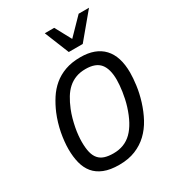

<svg xmlns="http://www.w3.org/2000/svg" viewBox="-220 -1057 1092 1199"><g transform="rotate(-30 326.5 -458.0)"><path d="M284.2 14.2Q219.7 14.2 176.3 -3.2Q132.8 -20.5 106.4 -52.2Q80.1 -84 68.6 -128.9Q57.1 -173.8 57.1 -229Q57.1 -254.9 60.1 -283.9Q63 -313 68.8 -343.8Q74.7 -374.5 84 -406Q93.3 -437.5 106 -467.8Q125.5 -513.7 151.6 -554.2Q177.7 -594.7 213.6 -625Q249.5 -655.3 297.4 -672.6Q345.2 -689.9 408.2 -689.9Q516.6 -689.9 573.2 -629.4Q629.9 -568.8 629.9 -451.2Q629.9 -412.6 623 -360.8Q616.2 -309.1 599.1 -253.9Q581.5 -197.3 555.2 -148.4Q528.8 -99.6 491 -63.5Q453.1 -27.3 402.1 -6.6Q351.1 14.2 284.2 14.2ZM151.9 -227.1Q151.9 -182.1 159.4 -151.4Q167 -120.6 183.6 -101.6Q200.2 -82.5 226.3 -74.2Q252.4 -65.9 289.1 -65.9Q368.7 -65.9 421.1 -117.4Q473.6 -168.9 506.8 -274.9Q514.2 -298.8 519.5 -323.5Q524.9 -348.1 528.3 -371.6Q531.7 -395 533.4 -416Q535.2 -437 535.2 -454.1Q535.2 -532.7 503.4 -571.3Q471.7 -609.9 398.9 -609.9Q359.4 -609.9 328.6 -598.1Q297.9 -586.4 273.4 -564.7Q249 -543 230 -511.7Q210.9 -480.5 194.8 -440.9Q183.6 -413.1 175.5 -383.8Q167.5 -354.5 162.1 -326.7Q156.7 -298.8 154.3 -273.2Q151.9 -247.6 151.9 -227.1ZM358.9 -930.2 421.9 -814 535.2 -930.2H609.9L462.9 -753.9H362.3L291 -930.2Z"/></g></svg>

Font: Lorenzo Sans
Style: Italic
Weight: 400
Italic angle: -12°
Foundry: Intel Corporation
Version: Version 1.00; ttfautohint (v1.5)